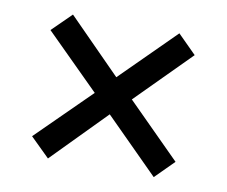

<svg xmlns="http://www.w3.org/2000/svg" viewBox="-57 -694 686 581"><g transform="rotate(10 286.0 -404.0)"><path d="M450 -625 285 -461 123 -625 64 -567 229 -403 65 -241 124 -183 285 -347 449 -183 506 -240 343 -403 507 -568Z"/></g></svg>

Font: Noto Sans Tamil UI Medium
Style: Regular
Weight: 500
Designer: Jelle Bosma - Monotype Design Team
Foundry: Monotype Imaging Inc.
Version: Version 2.004